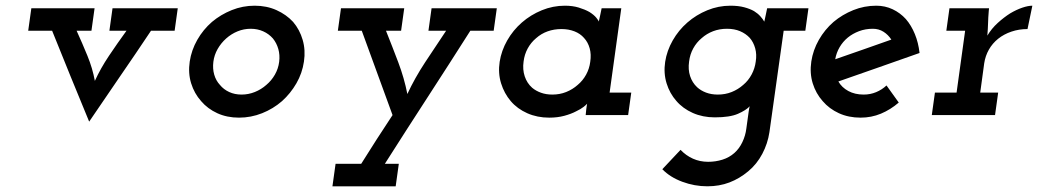

<svg xmlns="http://www.w3.org/2000/svg" viewBox="-20 -404 3644 674"><path d="M90 -375 79 -296H163Q195 -216 227.5 -136.5Q260 -57 293 23Q347 -57 401.5 -136Q456 -215 510 -296H593L604 -375H375L364 -296H424Q392 -252 362.5 -208Q333 -164 313 -120Q305 -164 287 -208Q269 -252 249 -296H301L312 -375Z M646 -188Q640 -147 651 -111.5Q662 -76 686 -49Q709 -22 743 -6.5Q777 9 819 9Q861 9 900 -6.5Q939 -22 970 -49Q1000 -76 1020.5 -111.5Q1041 -147 1047 -188Q1053 -228 1042.5 -264Q1032 -300 1009 -327Q985 -353 950.5 -368.5Q916 -384 874 -384Q832 -384 793.5 -368.5Q755 -353 724 -327Q693 -300 672.5 -264Q652 -228 646 -188ZM729 -187Q732 -211 744 -232Q756 -253 774 -269Q792 -285 814 -294Q836 -303 860 -303Q884 -303 904 -294Q924 -285 938 -269Q951 -253 957 -232Q963 -211 960 -187Q957 -163 945 -142Q933 -121 915 -106Q897 -90 874.5 -81Q852 -72 828 -72Q804 -72 784.5 -81Q765 -90 752 -106Q738 -121 732 -142Q726 -163 729 -187Z M1158 171 1147 250H1369L1380 171H1331Q1406 53 1481 -62.5Q1556 -178 1631 -296H1713L1724 -375H1495L1484 -296H1546Q1509 -241 1472.5 -185.5Q1436 -130 1410 -74Q1399 -130 1378 -185.5Q1357 -241 1335 -296H1388L1399 -375H1177L1166 -296H1250Q1277 -221 1304 -148Q1331 -75 1358 0Q1330 42 1302.5 85Q1275 128 1248 171Z M1734 -187Q1728 -147 1739 -111.5Q1750 -76 1773 -49Q1796 -22 1831 -6.5Q1866 9 1908 9Q1937 9 1961 2.5Q1985 -4 2002 -13Q2019 -21 2029 -29Q2039 -37 2041 -40Q2040 -35 2039.5 -31Q2039 -27 2038 -20L2036 0H2185L2196 -79H2120L2161 -375H2092Q2090 -363 2087 -351Q2084 -339 2082 -328Q2082 -331 2073.5 -341.5Q2065 -352 2049 -362Q2033 -371 2011.5 -377.5Q1990 -384 1963 -384Q1921 -384 1882 -368Q1843 -352 1812 -325Q1781 -298 1760.5 -262Q1740 -226 1734 -187ZM1818 -188Q1821 -213 1832.5 -234Q1844 -255 1862 -270Q1880 -286 1902.5 -294Q1925 -302 1951 -302Q1976 -302 1996.5 -294Q2017 -286 2030 -271Q2044 -256 2050 -234.5Q2056 -213 2052 -187Q2049 -163 2037.5 -142Q2026 -121 2008 -106Q1990 -90 1967.5 -81Q1945 -72 1919 -72Q1897 -72 1879 -78.5Q1861 -85 1848 -96Q1830 -112 1822 -136Q1814 -160 1818 -188Z M2673 -375Q2671 -363 2668 -351Q2665 -339 2663 -328Q2658 -337 2649 -347Q2640 -357 2627 -365Q2613 -373 2592.5 -378.5Q2572 -384 2544 -384Q2502 -384 2463 -368Q2424 -352 2393 -325Q2362 -298 2341.5 -262Q2321 -226 2315 -187Q2309 -147 2320 -111.5Q2331 -76 2354 -50Q2377 -23 2412 -7.5Q2447 8 2489 8Q2542 8 2570.5 -4.5Q2599 -17 2612 -31Q2610 -25 2609.5 -20.5Q2609 -16 2608 -11L2600 47Q2597 72 2586 95Q2575 118 2558 133Q2540 149 2516 156.5Q2492 164 2466 164Q2437 164 2412.5 153Q2388 142 2369 122L2305 190Q2332 218 2375 234Q2418 250 2463 250Q2505 250 2540.5 236.5Q2576 223 2607 197Q2637 172 2656 136Q2675 100 2681 60L2731 -296H2807L2818 -375ZM2399 -188Q2402 -213 2413.5 -234Q2425 -255 2443 -270Q2461 -286 2483.5 -294.5Q2506 -303 2532 -303Q2558 -303 2578 -294.5Q2598 -286 2612 -271Q2625 -256 2631 -234.5Q2637 -213 2633 -188Q2630 -164 2618.5 -142.5Q2607 -121 2589 -106Q2571 -90 2548.5 -81Q2526 -72 2500 -72Q2477 -72 2458.5 -79Q2440 -86 2427 -98Q2410 -114 2402.5 -137Q2395 -160 2399 -188Z M3044 -303Q3065 -303 3081.5 -292.5Q3098 -282 3109 -265Q3060 -248 3011 -230.5Q2962 -213 2912 -196Q2916 -219 2927.5 -238.5Q2939 -258 2956 -272Q2973 -286 2995.5 -294.5Q3018 -303 3044 -303ZM3208 -218Q3204 -254 3191.5 -284.5Q3179 -315 3160 -337Q3140 -359 3113.5 -371.5Q3087 -384 3056 -384Q3014 -384 2975.5 -368.5Q2937 -353 2906 -327Q2875 -300 2854.5 -264Q2834 -228 2828 -188Q2822 -147 2833 -111.5Q2844 -76 2868 -49Q2891 -22 2925 -6.5Q2959 9 3001 9Q3039 9 3072.5 -5Q3106 -19 3135 -44Q3124 -59 3113.5 -74Q3103 -89 3092 -104Q3076 -89 3055.5 -80.5Q3035 -72 3012 -72Q2981 -72 2958 -84.5Q2935 -97 2923 -118Q2995 -143 3066 -168Q3137 -193 3208 -218Z M3262 -79 3251 0H3473L3484 -79H3421L3435 -182Q3439 -208 3451.5 -230Q3464 -252 3484 -268Q3504 -284 3530.5 -293Q3557 -302 3587 -302L3604 -384Q3589 -384 3568.5 -377Q3548 -370 3526 -357Q3504 -343 3482.5 -323.5Q3461 -304 3446 -279Q3448 -303 3448.5 -322.5Q3449 -342 3451 -366L3452 -375H3313L3302 -296H3368L3338 -79Z"/></svg>

Font: Josefin Slab Thin
Style: Bold Italic
Weight: 700
Italic angle: -12°
Version: Version 2.000